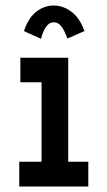

<svg xmlns="http://www.w3.org/2000/svg" viewBox="-20 -678 390 698"><path d="M50 0V-90H131V-379H54V-468H228V-90H301V0ZM129 -537 67 -565Q83 -613 112 -635.5Q141 -658 175 -658Q209 -658 239.5 -635.5Q270 -613 287 -565L225 -538Q215 -566 203.5 -581.5Q192 -597 175 -597Q159 -597 147.5 -580.5Q136 -564 129 -537Z"/></svg>

Font: Inconsolata ExtraCondensed ExtraBold
Style: Regular
Weight: 800
Width: 2
Monospace: yes
Designer: Raph Levien, Cyreal, Brenton Simpson
Foundry: Raph Levien, Cyreal, Google
Version: Version 3.001; ttfautohint (v1.8.2.53-6de2)